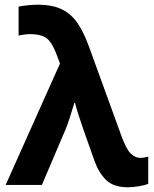

<svg xmlns="http://www.w3.org/2000/svg" viewBox="-20 -786 655 816"><path d="M4 0 235 -516 218 -561Q197 -613 173 -627Q149 -641 109 -641Q96 -641 82.5 -639Q69 -637 59 -635V-758Q72 -761 97 -763.5Q122 -766 140 -766Q204 -766 244.5 -745.5Q285 -725 311 -685.5Q337 -646 357 -591L494 -214Q516 -152 535.5 -133.5Q555 -115 576 -115Q590 -115 610 -120V-5Q598 1 570.5 5.5Q543 10 524 10Q463 10 431.5 -20.5Q400 -51 382 -101L335 -234Q324 -266 314 -296.5Q304 -327 299 -349H296Q288 -323 278.5 -292Q269 -261 259 -237L158 0Z"/></svg>

Font: Noto Sans
Style: Bold
Weight: 700
Designer: Monotype Design Team
Foundry: Monotype Imaging Inc.
Version: Version 2.000;GOOG;noto-source:20170915:90ef993387c0; ttfaut